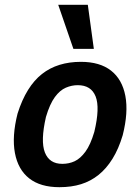

<svg xmlns="http://www.w3.org/2000/svg" viewBox="-20 -768 583 798"><path d="M227 10Q148 10 101.5 -26.5Q55 -63 42 -132Q29 -201 53 -296Q71 -353 96.5 -394Q122 -435 154.5 -460.5Q187 -486 227.5 -498.5Q268 -511 316 -511Q395 -511 441.5 -474.5Q488 -438 501 -369.5Q514 -301 490 -206Q473 -149 447.5 -108Q422 -67 389.5 -41Q357 -15 317 -2.5Q277 10 227 10ZM239 -87Q267 -87 290.5 -98Q314 -109 335 -137.5Q356 -166 372 -220Q396 -320 377.5 -367Q359 -414 303 -414Q278 -414 253.5 -403.5Q229 -393 208 -364.5Q187 -336 171 -282Q148 -182 166.5 -134.5Q185 -87 239 -87ZM285 -565 222 -748H345L370 -565Z"/></svg>

Font: Nunito Sans 7pt Condensed
Style: Bold Italic
Weight: 700
Width: 3
Italic angle: -9°
Designer: Vernon Adams
Foundry: Vernon Adams
Version: Version 3.101;gftools[0.9.27]